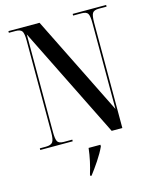

<svg xmlns="http://www.w3.org/2000/svg" viewBox="-135 -804 897 1114"><g transform="rotate(-15 313.5 -246.5)"><path d="M25 0H220V-10H169Q140 -10 131.5 -24.5Q123 -39 123 -83V-668L454 0H518V-631Q518 -675 527 -689.5Q536 -704 565 -704H612V-714H411V-704H462Q490 -704 499 -690.5Q508 -677 508 -634V-117L212 -714H25V-704H65Q94 -704 103.5 -690.5Q113 -677 113 -634V-83Q113 -39 102.5 -24.5Q92 -10 61 -10H25ZM267 221H274Q298 190 325.5 149Q353 108 370 71V61H299Q290 138 267 211Z"/></g></svg>

Font: Noto Serif Display Condensed Semi
Style: Regular
Weight: 600
Width: 3
Designer: Monotype Design Team
Foundry: Monotype Imaging Inc.
Version: Version 1.900